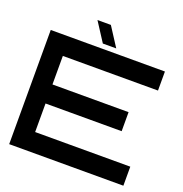

<svg xmlns="http://www.w3.org/2000/svg" viewBox="-148 -980 1058 1111"><g transform="rotate(20 381.0 -425.0)"><path d="M732.4 -703.1V-585.9H146.5V-410.2H615.2V-293H146.5V-117.2H732.4V0H29.3V-703.1ZM421.9 -732.4H339.4L263.7 -849.6H346.2Z"/></g></svg>

Font: Gerhaus
Style: Regular
Weight: 400
Designer: GGBotNet
Foundry: GGBotNet
Version: 1.01